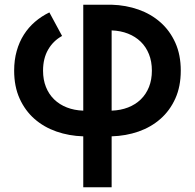

<svg xmlns="http://www.w3.org/2000/svg" viewBox="-20 -569 826 814"><path d="M333 225H453.3V9Q514 7.2 567.2 -11.3Q620.4 -29.9 660.3 -65Q700.2 -100 723.3 -151.2Q746.4 -202.4 746.4 -269.5Q746.4 -336.6 723.3 -387.8Q700.2 -439.1 660.3 -474.3Q620.4 -509.6 567.2 -528.4Q514 -547.2 453.3 -549H333V-99.9Q294.9 -101.2 263.6 -113.4Q232.2 -125.6 209.7 -147.5Q187.2 -169.3 174.8 -200.2Q162.5 -231 162.5 -269.5Q162.5 -321.2 184 -358.5Q205.4 -395.8 243.2 -416.6L189.3 -516.4Q155.9 -500.2 128.4 -476.6Q100.9 -453 81.2 -422Q61.5 -391.1 50.8 -352.8Q40 -314.6 40 -269.5Q40 -202.5 63.1 -151.3Q86.2 -100.1 126.1 -65Q166 -30 219.2 -11.4Q272.4 7.2 333 9ZM453.3 -440.1Q491.4 -438.8 522.8 -426.4Q554.1 -414 576.7 -392.1Q599.2 -370.2 611.6 -339.1Q623.9 -308.1 623.9 -269.5Q623.9 -230.9 611.6 -200.1Q599.2 -169.2 576.7 -147.4Q554.1 -125.6 522.8 -113.4Q491.4 -101.2 453.3 -99.9Z"/></svg>

Font: Vela Sans GX ExtLt
Style: Regular
Weight: 200
Designer: Principal design: Mikhail Sharanda - project Manrope.
Design modification: Ravid Balaliev
Foundry: Mikhail Sharanda
Version: Version 1.001